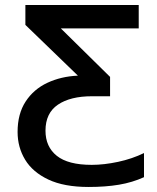

<svg xmlns="http://www.w3.org/2000/svg" viewBox="-20 -734 626 764"><path d="M333 10Q235 10 172.5 -19.5Q110 -49 80 -98.5Q50 -148 50 -209Q50 -281 82 -330Q114 -379 168.5 -404.5Q223 -430 290 -433L81 -635V-714H532V-621H222L418 -428V-351H346Q260 -351 210.5 -317.5Q161 -284 161 -214Q161 -150 206 -114Q251 -78 345 -78Q394 -78 450 -90Q506 -102 553 -125V-29Q507 -8 453.5 1Q400 10 333 10Z"/></svg>

Font: Noto Sans Medium
Style: Regular
Weight: 500
Designer: Monotype Design Team
Foundry: Monotype Imaging Inc.
Version: Version 2.007